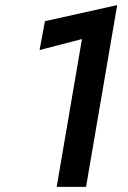

<svg xmlns="http://www.w3.org/2000/svg" viewBox="-20 -732 500 752"><path d="M135 -536 156 -649 439 -712 317 0H202L301 -579Z"/></svg>

Font: Jost* Medium
Style: Italic
Weight: 500
Italic angle: -10°
Version: Version 3.7